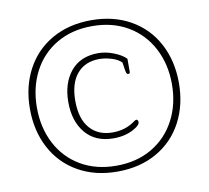

<svg xmlns="http://www.w3.org/2000/svg" viewBox="-77 -770 944 867"><g transform="rotate(-10 394.5 -337.0)"><path d="M53 -337Q53 -438 95 -517Q137 -596 214.5 -640Q292 -684 394 -684Q497 -684 574.5 -640Q652 -596 694 -517Q736 -438 736 -337Q736 -236 694 -157Q652 -78 574.5 -34Q497 10 394 10Q292 10 214.5 -34Q137 -78 95 -157Q53 -236 53 -337ZM704 -337Q704 -429 665.5 -502Q627 -575 557 -616Q487 -657 394 -657Q301 -657 231 -616Q161 -575 123 -502Q85 -429 85 -337Q85 -245 123 -172Q161 -99 231 -58Q301 -17 394 -17Q487 -17 557 -58Q627 -99 665.5 -172Q704 -245 704 -337ZM229 -337Q229 -424 273.5 -478Q318 -532 400 -532Q435 -532 471.5 -517.5Q508 -503 526 -484V-424Q526 -416 518 -416Q513 -416 511 -419.5Q509 -423 507 -432L501 -471Q486 -487 456.5 -496Q427 -505 400 -505Q335 -505 298 -461.5Q261 -418 261 -337Q261 -255 299 -211.5Q337 -168 403 -168Q463 -168 507 -201Q514 -206 517 -206Q521 -206 523.5 -202.5Q526 -199 526 -194Q526 -188 520.5 -181.5Q515 -175 507 -170Q464 -141 403 -141Q320 -141 274.5 -195Q229 -249 229 -337Z"/></g></svg>

Font: Maitree ExtraLight
Style: Regular
Weight: 275
Designer: CadsonDemak Team
Foundry: CadsonDemak
Version: Version 1.003